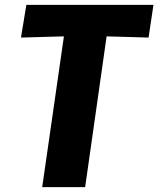

<svg xmlns="http://www.w3.org/2000/svg" viewBox="-20 -767 649 787"><path d="M153 0 242 -618 66 -613 88 -747H609L589 -613L417 -618L329 0Z"/></svg>

Font: Merriweather Sans ExtraBold
Style: Italic
Weight: 800
Italic angle: -7.5°
Designer: Eben Sorkin
Foundry: Eben Sorkin
Version: Version 2.001; ttfautohint (v1.8.3)